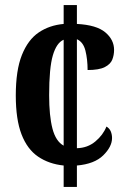

<svg xmlns="http://www.w3.org/2000/svg" viewBox="-20 -734 496 754"><path d="M230 -84Q172 -90 129.5 -119Q87 -148 64.5 -206.5Q42 -265 42 -359Q42 -458 66 -518Q90 -578 132 -606.5Q174 -635 230 -640V-714H282V-640Q359 -636 393.5 -607Q428 -578 428 -538Q428 -518 421 -500Q414 -482 391.5 -470.5Q369 -459 324 -459Q324 -501 315.5 -535Q307 -569 282 -580V-152Q324 -153 354.5 -178.5Q385 -204 398 -237Q410 -230 415 -218Q420 -206 420 -192Q420 -158 385.5 -124Q351 -90 282 -84V0H230ZM230 -578Q202 -566 187.5 -516.5Q173 -467 173 -360Q173 -279 186 -229Q199 -179 230 -162Z"/></svg>

Font: Noto Serif Ethiopic ExtraCondensed
Style: Bold
Weight: 700
Width: 2
Designer: Monotype Design Team
Foundry: Monotype Imaging Inc.
Version: Version 2.102; ttfautohint (v1.8.4.7-5d5b)